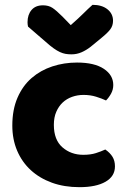

<svg xmlns="http://www.w3.org/2000/svg" viewBox="-20 -760 534 795"><path d="M326 -367Q301 -367 278.5 -359Q256 -351 239.5 -335.5Q223 -320 213 -297Q203 -274 203 -243Q203 -181 238.5 -150Q274 -119 325 -119Q355 -119 377 -126Q399 -133 416 -141Q436 -127 446 -110.5Q456 -94 456 -71Q456 -30 417 -7.5Q378 15 309 15Q246 15 195 -3.5Q144 -22 107.5 -55.5Q71 -89 51 -136Q31 -183 31 -240Q31 -306 52.5 -355.5Q74 -405 111 -437Q148 -469 196.5 -485Q245 -501 299 -501Q371 -501 410 -475Q449 -449 449 -408Q449 -389 440 -372.5Q431 -356 419 -344Q402 -352 378 -359.5Q354 -367 326 -367ZM273 -656Q306 -685 325 -704Q344 -723 363 -740Q402 -740 425 -721.5Q448 -703 448 -674Q448 -654 437 -639Q426 -624 400 -603L355 -566Q337 -552 317.5 -543.5Q298 -535 276 -535Q262 -535 251 -537Q240 -539 228 -544.5Q216 -550 202 -560Q188 -570 170 -586L96 -650Q95 -655 94.5 -659Q94 -663 94 -668Q94 -699 110.5 -718.5Q127 -738 158 -738Q181 -738 197 -727.5Q213 -717 239 -691Z"/></svg>

Font: Baloo Bhaijaan
Style: Regular
Weight: 400
Designer: Devika Bhansali and Ek Type
Foundry: Ek Type
Version: Version 1.443;PS 1.000;hotconv 16.6.51;makeotf.lib2.5.65220;